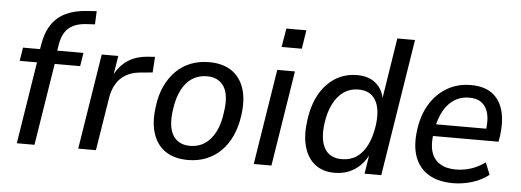

<svg xmlns="http://www.w3.org/2000/svg" viewBox="-48 -842 2668 984"><g transform="rotate(5 1286.0 -350.5)"><path d="M64 0 131 -422H42L53 -491H163L137 -469L144 -512Q154 -575 181.5 -617Q209 -659 255 -681Q301 -703 367 -707L413 -710L410 -642L359 -639Q325 -636 299.5 -624Q274 -612 257.5 -587.5Q241 -563 234 -522L227 -477L214 -491H364L353 -422H222L155 0Z M380 0 458 -491H543L525 -379H520Q543 -433 586 -464Q629 -495 692 -500L731 -503L726 -422L661 -416Q620 -412 589.5 -394.5Q559 -377 540.5 -346.5Q522 -316 515 -274L471 0Z M945 9Q875 9 829.5 -21.5Q784 -52 765 -109.5Q746 -167 757 -248Q764 -308 786 -355Q808 -402 841 -434.5Q874 -467 917 -483.5Q960 -500 1010 -500Q1080 -500 1125.5 -469.5Q1171 -439 1190 -382Q1209 -325 1198 -244Q1190 -184 1168.5 -137Q1147 -90 1114 -57.5Q1081 -25 1038.5 -8Q996 9 945 9ZM950 -64Q992 -64 1024.5 -85.5Q1057 -107 1079 -149.5Q1101 -192 1108 -253Q1121 -340 1093 -383.5Q1065 -427 1005 -427Q963 -427 930 -406Q897 -385 875.5 -343Q854 -301 846 -239Q834 -151 862 -107.5Q890 -64 950 -64Z M1373 -610 1389 -706H1492L1477 -610ZM1283 0 1361 -491H1452L1374 0Z M1699 9Q1638 9 1598 -22.5Q1558 -54 1542 -111.5Q1526 -169 1537 -247Q1547 -325 1578.5 -381.5Q1610 -438 1659.5 -469Q1709 -500 1773 -500Q1830 -500 1866.5 -470.5Q1903 -441 1913 -387H1910L1960 -705H2051L1939 0H1853L1870 -107H1874Q1857 -69 1830.5 -43Q1804 -17 1771 -4Q1738 9 1699 9ZM1730 -64Q1774 -64 1806.5 -86Q1839 -108 1860 -151Q1881 -194 1889 -252Q1900 -336 1873 -381.5Q1846 -427 1785 -427Q1742 -427 1709.5 -404.5Q1677 -382 1655.5 -340Q1634 -298 1626 -239Q1615 -155 1641.5 -109.5Q1668 -64 1730 -64Z M2309 9Q2233 9 2183 -21Q2133 -51 2112 -108Q2091 -165 2102 -246Q2112 -324 2146.5 -380.5Q2181 -437 2235 -468.5Q2289 -500 2357 -500Q2425 -500 2466 -470Q2507 -440 2522.5 -385Q2538 -330 2528 -254L2523 -223H2170L2179 -284H2470L2452 -267Q2461 -323 2452.5 -359.5Q2444 -396 2419.5 -415.5Q2395 -435 2353 -435Q2311 -435 2278 -414Q2245 -393 2223.5 -355Q2202 -317 2192 -265L2188 -241Q2178 -182 2190 -142.5Q2202 -103 2234.5 -82.5Q2267 -62 2317 -62Q2355 -62 2393.5 -74Q2432 -86 2467 -112L2492 -50Q2454 -20 2405 -5.5Q2356 9 2309 9Z"/></g></svg>

Font: Nunito Sans 10pt SemiCondensed Medium
Style: Italic
Weight: 500
Width: 4
Italic angle: -9°
Designer: Vernon Adams
Foundry: Vernon Adams
Version: Version 3.101;gftools[0.9.27]